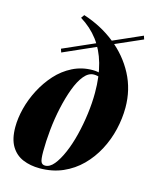

<svg xmlns="http://www.w3.org/2000/svg" viewBox="-118 -863 779 958"><g transform="rotate(15 271.0 -384.0)"><path d="M339 -684 511 -760 517 -742 353 -670ZM353 -669 134 -572 128 -590 339 -683ZM349 -421Q349 -506 330.5 -571Q312 -636 276 -683.5Q240 -731 185 -765L197 -782Q290 -752 361.5 -695Q433 -638 474 -560Q515 -482 515 -389Q515 -333 501.5 -275.5Q488 -218 460.5 -166Q433 -114 392.5 -73.5Q352 -33 298.5 -9.5Q245 14 179 14Q131 14 92.5 -2Q54 -18 31.5 -55Q9 -92 9 -154Q9 -200 22 -251Q35 -302 60.5 -351Q86 -400 122 -440Q158 -480 205.5 -504Q253 -528 309 -528Q337 -528 353.5 -520Q370 -512 387 -494L380 -482Q371 -495 354 -501.5Q337 -508 321 -508Q293 -508 270 -480Q247 -452 229.5 -405Q212 -358 199.5 -301Q187 -244 181 -184Q175 -124 175 -72Q175 -31 181 -18.5Q187 -6 202 -6Q226 -6 247.5 -32Q269 -58 288 -102Q307 -146 320.5 -200Q334 -254 341.5 -311.5Q349 -369 349 -421Z"/></g></svg>

Font: Playfair Display ExtraBold
Style: Italic
Weight: 800
Italic angle: -14°
Designer: Claus Eggers Sørensen
Foundry: Claus Eggers Sørensen
Version: Version 1.203